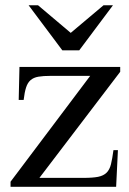

<svg xmlns="http://www.w3.org/2000/svg" viewBox="-20 -717 497 737"><path d="M131.3 -34.2H300.8Q335.9 -34.2 356.7 -38.3Q377.4 -42.5 389.2 -54.2Q400.9 -65.9 406 -86.7Q411.1 -107.4 415.5 -140.6H432.6L425.8 0H20.5V-19.5L326.2 -425.8H174.8Q146 -425.8 127.4 -422.6Q108.9 -419.4 97.4 -409.4Q85.9 -399.4 80.1 -381.1Q74.2 -362.8 70.8 -333.5H51.8L54.7 -460H441.4V-441.4ZM284.2 -523.9H219.2L89.8 -696.8H126L251.5 -590.8L377.4 -696.8H413.6Z"/></svg>

Font: Simplified Naskh
Style: Regular
Weight: 400
Designer: SIL International
Foundry: Arabeyes
Version: 1.02_alpha